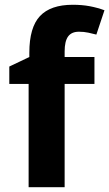

<svg xmlns="http://www.w3.org/2000/svg" viewBox="-20 -785 458 805"><path d="M376 -433H251V0H100V-433H19V-506L103 -546V-564Q103 -670 147.5 -717.5Q192 -765 285 -765Q324 -765 356 -759Q388 -753 418 -742L384 -640Q369 -644 350.5 -648Q332 -652 311 -652Q280 -652 265.5 -632Q251 -612 251 -569V-546H376Z"/></svg>

Font: Noto Sans Cherokee
Style: Regular
Weight: 400
Designer: Monotype Design Team
Foundry: Monotype Imaging Inc.
Version: Version 2.001